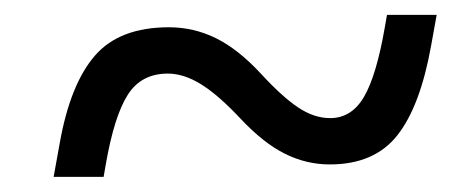

<svg xmlns="http://www.w3.org/2000/svg" viewBox="-20 -474 626 257"><path d="M51.8 -237.3 60.1 -283.2Q74.2 -361.8 107.2 -399.7Q140.1 -437.5 206.1 -437.5Q239.3 -437.5 269 -422.9Q298.8 -408.2 329.1 -375.5Q357.9 -344.2 379.2 -330.1Q400.4 -315.9 421.9 -315.9Q450.7 -315.9 467.3 -344.5Q483.9 -373 495.1 -437.5L498 -454.1H564.5L557.1 -413.1Q542.5 -331.5 511.7 -292.7Q481 -253.9 421.4 -253.9Q390.1 -253.9 361.6 -268.1Q333 -282.2 302.2 -314.9Q272.5 -346.7 249.3 -361.1Q226.1 -375.5 204.6 -375.5Q168.9 -375.5 150.9 -346.9Q132.8 -318.4 121.6 -253.9L118.7 -237.3Z"/></svg>

Font: Cascadia Code Light
Style: Italic
Weight: 300
Italic angle: -10°
Monospace: yes
Designer: Aaron Bell
Foundry: Saja Typeworks
Version: Version 2404.023; ttfautohint (v1.8.4)